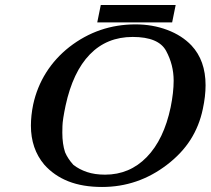

<svg xmlns="http://www.w3.org/2000/svg" viewBox="-20 -734 838 764"><path d="M381 -714H679L665 -645H367ZM112 -318Q127 -387 163.5 -445Q200 -503 256 -547Q372 -637 519 -637Q587 -637 645.5 -615Q704 -593 742 -553Q798 -493 798 -395Q798 -351 787 -300Q773 -233 738 -178Q703 -123 644 -78Q529 10 386 10Q309 10 252 -12.5Q195 -35 156 -79Q103 -142 103 -234Q103 -274 112 -318ZM241 -314Q229 -257 228.5 -232.5Q228 -208 228 -206Q228 -161 239 -128Q244 -116 252.5 -103Q261 -90 272 -78Q295 -60 326 -49.5Q357 -39 398 -39Q496 -39 564 -109Q632 -179 659 -307Q671 -366 671 -413Q671 -476 641 -531.5Q611 -587 508 -587Q405 -587 337.5 -517.5Q270 -448 241 -314Z"/></svg>

Font: New Athena Unicode
Style: Bold Italic
Weight: 700
Designer: J. Rusten 1997; rev. by R. Hancock 2001, 2002, rev. by D. Mastronarde 2002-2021
Foundry: Society for Classical Studies (formerly American Philological Association)
Version: Version 5.008